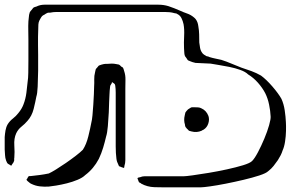

<svg xmlns="http://www.w3.org/2000/svg" viewBox="-26 -751 1239 818"><path d="M1158 -69Q1149 -56 1139.5 -44Q1130 -32 1117 -22Q1108 -13 1079 -3.5Q1050 6 1012 15Q974 24 936 31.5Q898 39 869 43Q840 47 831 47H663Q649 47 632.5 46.5Q616 46 602 42Q595 40 588.5 37.5Q582 35 575 31Q574 29 571 28Q568 27 566 25Q565 24 564.5 21.5Q564 19 563 18Q563 16 561 12.5Q559 9 560 8Q561 6 565.5 5Q570 4 571 4Q580 0 589.5 0Q599 0 609 0H756Q765 0 794.5 -4Q824 -8 863 -14.5Q902 -21 941 -29.5Q980 -38 1009.5 -47Q1039 -56 1048 -65Q1059 -76 1073 -102.5Q1087 -129 1100 -160Q1113 -191 1120.5 -217.5Q1128 -244 1127 -255Q1126 -278 1120.5 -305Q1115 -332 1104 -354Q1092 -377 1073 -398.5Q1054 -420 1031 -434Q1020 -445 998 -453Q976 -461 951 -466Q926 -471 904 -474.5Q882 -478 871 -480Q855 -481 839 -481.5Q823 -482 807 -483Q793 -486 782 -491Q781 -492 778.5 -492.5Q776 -493 775 -494Q772 -497 770 -501Q769 -503 766.5 -506Q764 -509 762 -512Q759 -520 759 -529.5Q759 -539 758 -546Q757 -569 758.5 -597.5Q760 -626 756 -648Q753 -662 747 -674Q741 -686 728 -692Q726 -694 722.5 -694Q719 -694 717 -695Q707 -698 696.5 -699Q686 -700 675 -700H246Q231 -700 216 -700Q201 -700 187 -697Q184 -697 180.5 -697Q177 -697 174 -695Q172 -694 169 -692.5Q166 -691 164 -689Q162 -688 159 -686.5Q156 -685 154 -683Q151 -680 147.5 -674Q144 -668 142 -664Q138 -656 137.5 -646.5Q137 -637 137 -629Q136 -612 136 -594Q136 -576 136 -559Q136 -548 136.5 -517Q137 -486 136.5 -449.5Q136 -413 134.5 -382Q133 -351 129 -340Q125 -318 117.5 -287.5Q110 -257 91 -236Q80 -223 65.5 -211.5Q51 -200 43 -183Q33 -161 35 -131.5Q37 -102 35 -79Q34 -75 34.5 -70.5Q35 -66 33 -63Q32 -60 30.5 -57.5Q29 -55 27 -53Q26 -52 24.5 -49Q23 -46 22 -45Q21 -45 20.5 -45.5Q20 -46 20 -46Q17 -48 14.5 -49.5Q12 -51 10 -52Q6 -54 4 -58Q2 -62 0 -67Q-4 -78 -4.5 -90Q-5 -102 -6 -114V-167Q-5 -181 -2.5 -195.5Q0 -210 7 -222Q16 -236 29 -246Q42 -256 52 -269Q67 -287 74 -306Q83 -329 86.5 -356Q90 -383 92 -405Q94 -416 94.5 -440.5Q95 -465 95 -494Q95 -523 95 -547.5Q95 -572 95 -583Q95 -603 94.5 -622Q94 -641 95 -660Q96 -668 96.5 -674.5Q97 -681 98 -688Q99 -690 99.5 -693.5Q100 -697 101 -699Q102 -701 104.5 -704Q107 -707 108 -708Q112 -714 116 -718Q120 -721 129 -723Q145 -731 163 -731Q181 -731 198 -731Q207 -731 235 -731Q263 -731 300.5 -731Q338 -731 375.5 -731Q413 -731 441 -731Q469 -731 478 -731H606Q627 -731 649 -731Q671 -731 691 -725Q704 -721 716 -716Q728 -711 740 -706Q755 -699 771 -693.5Q787 -688 800 -677Q802 -675 804.5 -673Q807 -671 808 -669Q817 -657 819 -639Q822 -622 822.5 -604.5Q823 -587 823 -570Q824 -559 826.5 -546.5Q829 -534 836 -525Q838 -522 843.5 -518Q849 -514 853 -512Q856 -511 859.5 -510.5Q863 -510 866 -508Q879 -504 891.5 -501.5Q904 -499 917 -496Q939 -489 960 -480Q981 -471 1002 -463Q1024 -456 1045.5 -448Q1067 -440 1086 -429Q1109 -412 1134.5 -382.5Q1160 -353 1173 -330Q1183 -308 1187 -281Q1191 -254 1192 -231Q1193 -216 1192.5 -193.5Q1192 -171 1188.5 -148Q1185 -125 1178 -110Q1175 -100 1170 -90Q1165 -80 1158 -69ZM470 -75Q467 -98 467 -127Q467 -156 467 -178V-327Q467 -342 467 -357Q467 -372 465 -386Q464 -391 462.5 -393Q461 -395 456 -398Q453 -401 452 -401Q450 -400 450 -396Q448 -392 445.5 -389Q443 -386 443 -381Q441 -365 440.5 -349.5Q440 -334 439 -317Q439 -302 437.5 -272.5Q436 -243 433.5 -213.5Q431 -184 426 -169Q421 -147 413.5 -122Q406 -97 395 -74Q373 -32 337 -5Q326 6 304.5 15Q283 24 259 30Q235 36 213.5 39.5Q192 43 181 44Q162 45 144 43Q126 41 109 33Q104 31 100.5 28Q97 25 92 21Q91 20 89 18Q87 16 87 15Q87 13 88 12Q89 11 90 10Q91 8 92.5 5Q94 2 95 1Q97 -1 100.5 -1Q104 -1 106 -1Q125 -3 144 -5.5Q163 -8 182 -12Q193 -17 212.5 -29Q232 -41 254.5 -56.5Q277 -72 296.5 -87Q316 -102 327 -113Q342 -136 350.5 -171Q359 -206 363 -228Q366 -239 368 -260Q370 -281 371.5 -305Q373 -329 374 -350Q375 -371 375 -382Q376 -397 375.5 -412.5Q375 -428 379 -443Q380 -446 380.5 -450Q381 -454 382 -456Q383 -458 384.5 -459.5Q386 -461 387 -462Q389 -464 391.5 -467.5Q394 -471 396 -472Q400 -474 406 -475.5Q412 -477 416 -478Q420 -479 424 -479Q428 -479 432 -479Q441 -480 450.5 -480Q460 -480 469 -478Q471 -477 474.5 -477Q478 -477 480 -476Q483 -475 486 -472Q489 -469 491 -467Q493 -466 495 -465Q497 -464 498 -462Q500 -459 501 -455Q502 -451 503 -448Q509 -431 508.5 -411Q508 -391 508 -373V-69Q508 -56 504 -44Q504 -43 503.5 -39.5Q503 -36 502 -36Q501 -35 497 -37Q493 -39 491 -39Q490 -40 486.5 -41Q483 -42 481 -43Q480 -44 479.5 -46.5Q479 -49 478 -50Q475 -56 473 -61.5Q471 -67 470 -75ZM775 -285Q779 -287 783 -290Q787 -293 791 -294H802Q810 -294 818 -293.5Q826 -293 833 -289Q853 -280 862 -257Q867 -242 861.5 -225Q856 -208 842 -199Q841 -198 838 -197Q835 -196 833 -194Q812 -185 790 -191Q788 -192 784.5 -192.5Q781 -193 779 -194Q777 -196 774.5 -199Q772 -202 770 -203Q769 -205 767.5 -206.5Q766 -208 765 -209Q762 -214 762 -220Q756 -239 761 -259Q762 -262 762.5 -266Q763 -270 764 -272Q766 -275 768.5 -278Q771 -281 775 -285Z"/></svg>

Font: Rubik Vinyl
Style: Regular
Weight: 400
Designer: Hubert and Fischer, NaN
Foundry: Hubert and Fischer, NaN
Version: Version 2.200